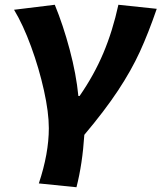

<svg xmlns="http://www.w3.org/2000/svg" viewBox="-20 -580 678 806"><path d="M185 -42Q185 -108 164.5 -200.5Q144 -293 110.5 -384.5Q77 -476 39 -539L210 -560Q245 -475 272.5 -372Q300 -269 309 -177H314Q375 -265 414 -357.5Q453 -450 477 -560L638 -543Q603 -441 567 -362.5Q531 -284 475.5 -200Q420 -116 334 -14Q326 109 301 206L143 190Q185 64 185 -42Z"/></svg>

Font: Nebula Sans Bold
Style: Regular
Weight: 700
Italic angle: -9°
Designer: Paul D. Hunt for Adobe (as Source Sans)
Foundry: Nebula Entertainment & Broadcasting LLC
Version: Version 1.010